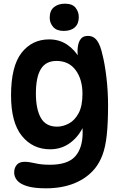

<svg xmlns="http://www.w3.org/2000/svg" viewBox="-20 -827 668 1043"><path d="M252 -16Q158 -16 99 -88.5Q40 -161 40 -309Q40 -467 97 -540Q154 -613 247 -613Q302 -613 344 -585Q386 -557 416 -506L408 -492Q405 -506 403 -522Q401 -538 401 -546Q401 -587 414.5 -609.5Q428 -632 457 -632Q489 -632 507.5 -606Q526 -580 536 -532Q549 -483 558 -407.5Q567 -332 567 -255Q567 -159 560 -94Q553 -29 537 14Q521 57 495 89Q452 141 384.5 168.5Q317 196 229 196Q166 196 128 184.5Q90 173 73.5 153.5Q57 134 57 110Q57 85 71 68.5Q85 52 113 52Q138 52 171.5 60Q205 68 251 68Q348 68 388.5 22.5Q429 -23 429 -108Q429 -131 426 -162L440 -157Q415 -93 366 -54.5Q317 -16 252 -16ZM290 -139Q322 -139 354 -156Q386 -173 407 -212Q428 -251 428 -317Q428 -396 391 -446Q354 -496 287 -496Q229 -496 202 -452Q175 -408 175 -319Q175 -234 202 -186.5Q229 -139 290 -139ZM333 -807Q373 -807 390.5 -785Q408 -763 408 -734Q408 -698 386.5 -678.5Q365 -659 326 -659Q288 -659 269 -680.5Q250 -702 250 -731Q250 -769 273 -788Q296 -807 333 -807Z"/></svg>

Font: DynaPuff
Style: Regular
Weight: 400
Designer: Toshi Omagari, Jennifer Daniel
Foundry: Google Fonts
Version: Version 2.000